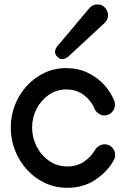

<svg xmlns="http://www.w3.org/2000/svg" viewBox="-20 -847 576 879"><path d="M425.8 -826.7Q448.2 -826.7 461.4 -811Q474.6 -795.4 474.6 -776.9Q474.6 -757.8 460.9 -743.7L302.7 -597.2Q283.2 -576.2 265.6 -576.2Q253.4 -576.2 242.7 -586.9Q231.9 -597.7 231.9 -609.4Q231.9 -626.5 251.5 -646L390.1 -811Q404.3 -826.7 425.8 -826.7ZM29.3 -263.2Q29.3 -317.4 48.3 -366.2Q67.4 -415 102.1 -453.1Q136.7 -491.2 182.9 -513.2Q229 -535.2 283.2 -535.2Q336.9 -535.2 380.6 -514.4Q424.3 -493.7 455.8 -459.7Q487.3 -425.8 502.9 -385.7Q506.3 -377.4 506.3 -367.2Q506.3 -347.2 491.9 -332.8Q477.5 -318.4 457.5 -318.4Q443.8 -318.4 430.7 -327.6Q417.5 -336.9 412.1 -350.1Q398.4 -385.3 364.5 -411.4Q330.6 -437.5 283.2 -437.5Q238.8 -437.5 203.4 -412.8Q168 -388.2 147.5 -348.6Q127 -309.1 127 -263.2Q127 -216.8 147.9 -176Q168.9 -135.3 205.6 -110.1Q242.2 -85 288.1 -85Q333 -85 365.7 -107.7Q398.4 -130.4 415 -160.6Q420.9 -171.4 433.6 -179Q446.3 -186.5 458.5 -186.5Q478.5 -186.5 492.9 -172.1Q507.3 -157.7 507.3 -137.7Q507.3 -125.5 501 -113.8Q473.1 -62.5 418 -24.9Q362.8 12.7 288.1 12.7Q232.4 12.7 185.3 -9.5Q138.2 -31.7 103.3 -70.3Q68.4 -108.9 48.8 -158.4Q29.3 -208 29.3 -263.2Z"/></svg>

Font: Manjari
Style: Bold
Weight: 700
Designer: Santhosh Thottingal <santhosh.thottingal@gmail.com>
Version: Version 2.000